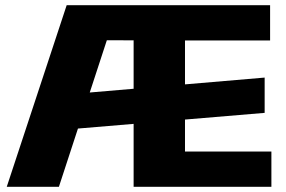

<svg xmlns="http://www.w3.org/2000/svg" viewBox="-20 -720 1101 740"><path d="M237 -700H436L207 0H6ZM250 -357 1000 -421V-285L250 -222ZM495 -700H1021V-564H650L693 -668V-32L650 -136H1026V0H495ZM650 -700V-564L362 -565L363 -700Z"/></svg>

Font: Pathway Extreme ExtraBold
Style: Regular
Weight: 800
Designer: Eduardo Rodriguez Tunni
Foundry: Eduardo Rodriguez Tunni
Version: Version 1.001;gftools[0.9.26]